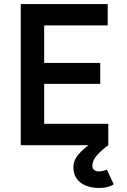

<svg xmlns="http://www.w3.org/2000/svg" viewBox="-20 -720 630 952"><path d="M83 0V-700H514V-594H199V-408H477V-304H199V-106H517V0ZM472 212Q435 212 406 200.5Q377 189 360.5 166Q344 143 344 109Q344 74 370 44.5Q396 15 429 -7L517 0Q486 22 462 48.5Q438 75 438 103Q438 115 446.5 122.5Q455 130 469 130Q483 130 494 126.5Q505 123 510 121L544 194Q530 203 512 207.5Q494 212 472 212Z"/></svg>

Font: Figtree Light SemiBold
Style: Regular
Weight: 600
Version: Version 2.002